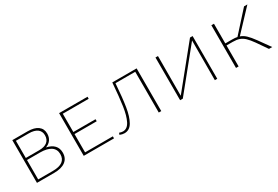

<svg xmlns="http://www.w3.org/2000/svg" viewBox="34 -1121 2594 1791"><g transform="rotate(-30 1331.0 -226.0)"><path d="M451 -124Q451 -64 408.5 -32Q366 0 285 0H101V-460H266Q337 -460 375.5 -431.5Q414 -403 414 -351Q414 -312 394.5 -284.5Q375 -257 339 -244Q394 -233 422.5 -202.5Q451 -172 451 -124ZM127 -438V-253H270Q328 -253 358 -277.5Q388 -302 388 -348Q388 -391 356.5 -414.5Q325 -438 264 -438ZM424 -124Q424 -176 384 -203.5Q344 -231 267 -231H127V-22H285Q424 -22 424 -124Z M931 -22V0H605V-460H911V-438H632V-241H871V-219H632V-22Z M1440 0H1413V-439H1200Q1189 -286 1174 -194Q1159 -102 1128 -47Q1097 8 1041 8Q1017 8 991 -3L998 -22Q1019 -14 1037 -14Q1084 -14 1111.5 -68.5Q1139 -123 1152.5 -214.5Q1166 -306 1178 -460H1440Z M2043 0H2017L2018 -427L1672 0H1643V-460H1670L1669 -33L2015 -460H2043Z M2635 0H2600L2522 -113Q2490 -158 2464.5 -182Q2439 -206 2410.5 -216Q2382 -226 2339 -226H2273V0H2245V-460H2273V-248H2346Q2381 -248 2401 -243L2597 -460H2633L2423 -237Q2455 -226 2482.5 -200Q2510 -174 2547 -123Z"/></g></svg>

Font: Ysabeau SC Extralight
Style: Regular
Weight: 200
Designer: Christian Thalmann (Catharsis Fonts)
Version: Version 0.003